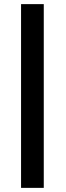

<svg xmlns="http://www.w3.org/2000/svg" viewBox="-20 -830 320 930"><path d="M82 -810H192V80H82Z"/></svg>

Font: Murecho Thin
Style: Bold
Weight: 700
Version: Version 1.010